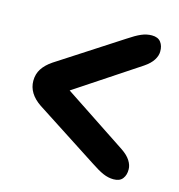

<svg xmlns="http://www.w3.org/2000/svg" viewBox="-83 -669 610 656"><g transform="rotate(15 222.0 -341.5)"><path d="M417 -134Q417.5 -114 407.5 -100.8Q397.5 -87.5 375.5 -87.5Q357 -87.5 338.5 -95.5Q320 -103.5 294 -121L71 -265.5Q24 -297 24 -342Q24 -366 36 -384.5Q48 -403 71 -418.5L294 -563Q320 -580.5 338.5 -588.5Q357 -596.5 375.5 -596.5Q397.5 -596.5 407.5 -583.2Q417.5 -570 417 -550Q417 -535.5 407.2 -520Q397.5 -504.5 376 -490L152.5 -342L376 -194Q397.5 -179.5 407.2 -164Q417 -148.5 417 -134Z"/></g></svg>

Font: Fraunces 144pt S100
Style: Bold
Weight: 700
Version: Version 1.000; ttfautohint (v1.8.3)